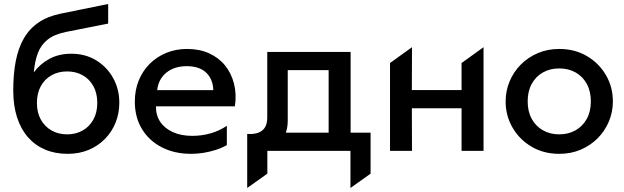

<svg xmlns="http://www.w3.org/2000/svg" viewBox="-20 -755 3122 961"><path d="M318.3 15Q255.8 15 205.5 -6.4Q155.2 -27.8 119.6 -68.6Q84 -109.4 65.2 -168.2Q46.3 -227.1 46.3 -302.1Q46.3 -384.7 59 -450Q71.8 -515.3 99.7 -563.5Q127.6 -611.7 173.3 -642.6Q218.9 -673.5 284.3 -686.8L521.4 -735V-636.9L308.9 -594.9Q250.9 -582.8 217.9 -556.3Q184.9 -529.9 169.4 -489Q154 -448.1 149.1 -392.6Q180.6 -435.2 227.5 -460.6Q274.4 -486 336.9 -486Q407.6 -486 461.7 -452.8Q515.8 -419.7 546.5 -364Q577.2 -308.4 577.2 -241.1Q577.2 -188.4 558.8 -141.9Q540.3 -95.5 505.9 -60.2Q471.4 -24.8 424.1 -4.9Q376.7 15 318.3 15ZM316.1 -82.5Q359.4 -82.5 393.6 -101.8Q427.8 -121.1 447.3 -156.4Q466.9 -191.6 466.9 -240Q466.9 -288.4 447.4 -323.8Q427.9 -359.2 393.8 -378.3Q359.6 -397.5 316.1 -397.5Q272.3 -397.5 238.1 -378.3Q203.8 -359.2 184.3 -323.8Q164.8 -288.4 164.8 -240Q164.8 -191.6 184.4 -156.4Q204 -121.1 238.2 -101.8Q272.5 -82.5 316.1 -82.5Z M937.1 15Q853.2 15 789.7 -17.8Q726.1 -50.6 690.4 -109.4Q654.8 -168.3 654.8 -246.6Q654.8 -303.7 674.3 -351.9Q693.9 -400.1 729.3 -435.5Q764.8 -470.9 812.6 -490.5Q860.3 -510 916.9 -510Q978.2 -510 1026.3 -488.3Q1074.4 -466.6 1106.2 -427.6Q1137.9 -388.6 1151.2 -336.3Q1164.6 -284.1 1155.7 -222.8H760.7Q759.8 -178.5 782 -145.3Q804.2 -112.2 845.5 -93.6Q886.8 -75 942.9 -75Q990.4 -75 1034.7 -87.7Q1078.9 -100.4 1115.4 -125.4V-28.8Q1090.2 -14.4 1060.1 -4.7Q1029.9 4.9 998.5 10Q967 15 937.1 15ZM766.8 -304H1047.7Q1045.5 -360.1 1011.4 -391.9Q977.3 -423.8 914.7 -423.8Q853.2 -423.8 813.3 -391.9Q773.4 -360.1 766.8 -304Z M1624.9 0V-404H1420.2V-150Q1420.2 -106.3 1404.1 -77Q1388 -47.7 1360 -31.2Q1331.9 -14.8 1295.3 -9.9Q1258.6 -4.9 1217.3 -10V-84.8Q1244.4 -82.5 1267.3 -88.9Q1290.2 -95.2 1303.9 -114Q1317.7 -132.8 1317.7 -168.2V-495H1734.9V0ZM1217.3 185.8V-84.8L1321.8 -72.4L1333.8 -91H1834.8V114.2L1734.1 185.8V0H1318.1V114.2Z M1932.1 0V-439.5L2042.1 -518.8L2041.4 -304.1H2290.2V-439.5L2400.2 -518.8V0H2290.2V-213.1H2041.4L2042.1 0Z M2779.2 15Q2701.2 15 2640.6 -20.8Q2580 -56.6 2545.4 -116.2Q2510.8 -175.9 2510.8 -247.5Q2510.8 -300.2 2530.7 -347.7Q2550.5 -395.2 2586.6 -431.7Q2622.8 -468.1 2671.8 -489.1Q2720.8 -510 2779.2 -510Q2857.1 -510 2917.8 -474.2Q2978.4 -438.4 3013 -378.8Q3047.6 -319.1 3047.6 -247.5Q3047.6 -194.8 3027.7 -147.3Q3007.9 -99.8 2971.8 -63.3Q2935.6 -26.9 2886.7 -5.9Q2837.8 15 2779.2 15ZM2779.2 -82.5Q2825 -82.5 2860.7 -102.8Q2896.4 -123 2916.9 -159.9Q2937.3 -196.9 2937.3 -247.5Q2937.3 -298.1 2917 -335.2Q2896.6 -372.3 2860.9 -392.4Q2825.2 -412.5 2779.2 -412.5Q2733.2 -412.5 2697.5 -392.4Q2661.8 -372.3 2641.4 -335.2Q2621.1 -298.1 2621.1 -247.5Q2621.1 -196.9 2641.5 -159.9Q2661.9 -123 2697.7 -102.8Q2733.4 -82.5 2779.2 -82.5Z"/></svg>

Font: Geologica-Sharp
Style: Regular
Weight: 100
Designer: Sindre Bremnes, Frode Helland
Foundry: Monokrom Skriftforlag AS
Version: Version 1.010;gftools[0.9.28]